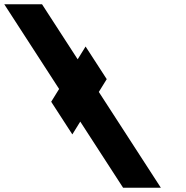

<svg xmlns="http://www.w3.org/2000/svg" viewBox="-481 -880 870 900"><path d="M96 0H273L-17.8 -449L19.3 -509L-79.8 -662L-116.9 -602L-284 -860H-461L-203.9 -463L-241 -403L-141.9 -250L-104.8 -310Z"/></svg>

Font: Hussar
Style: BdOpOblSeven
Weight: 700
Foundry: Cannot Into Space Fonts
Version: Version 2.00